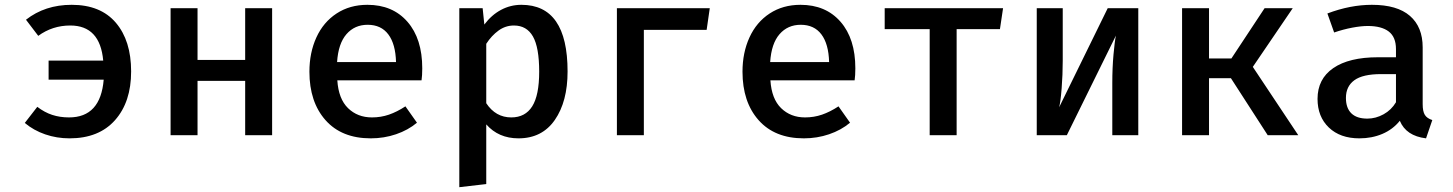

<svg xmlns="http://www.w3.org/2000/svg" viewBox="-20 -562 6040 798"><path d="M525 -265Q525 -138 458 -62.5Q391 13 269 13Q216 13 168 -3.5Q120 -20 83 -51L135 -118Q165 -95 197 -84.5Q229 -74 267 -74Q398 -74 411 -231H182V-310H409Q396 -456 272 -456Q198 -456 139 -413L88 -480Q167 -542 278 -542Q398 -542 461.5 -467.5Q525 -393 525 -265Z M999 -226H801V0H689V-528H801V-313H999V-528H1111V0H999Z M1526 -74Q1563 -74 1596.5 -85.5Q1630 -97 1665 -120L1713 -52Q1676 -21 1626 -4Q1576 13 1521 13Q1400 13 1333 -62.5Q1266 -138 1266 -264Q1266 -343 1295 -406.5Q1324 -470 1379 -506Q1434 -542 1507 -542Q1612 -542 1673.5 -471.5Q1735 -401 1735 -278Q1735 -248 1732 -228H1382Q1387 -151 1426.5 -112.5Q1466 -74 1526 -74ZM1381 -304H1626Q1624 -379 1594 -419Q1564 -459 1508 -459Q1454 -459 1420 -420Q1386 -381 1381 -304Z M2339 -265Q2339 -140 2286 -63.5Q2233 13 2135 13Q2052 13 2001 -45V203L1889 216V-528H1986L1993 -460Q2023 -500 2062.5 -521Q2102 -542 2147 -542Q2339 -542 2339 -265ZM2001 -380V-133Q2040 -74 2105 -74Q2163 -74 2192 -120Q2221 -166 2221 -264Q2221 -365 2195 -410.5Q2169 -456 2116 -456Q2081 -456 2052 -435Q2023 -414 2001 -380Z M2544 0V-528H2930L2917 -438H2656V0Z M3326 -74Q3363 -74 3396.5 -85.5Q3430 -97 3465 -120L3513 -52Q3476 -21 3426 -4Q3376 13 3321 13Q3200 13 3133 -62.5Q3066 -138 3066 -264Q3066 -343 3095 -406.5Q3124 -470 3179 -506Q3234 -542 3307 -542Q3412 -542 3473.5 -471.5Q3535 -401 3535 -278Q3535 -248 3532 -228H3182Q3187 -151 3226.5 -112.5Q3266 -74 3326 -74ZM3181 -304H3426Q3424 -379 3394 -419Q3364 -459 3308 -459Q3254 -459 3220 -420Q3186 -381 3181 -304Z M4136 -441H3956V0H3844V-441H3657V-528H4149Z M4711 0H4603V-217Q4603 -280 4608 -335.5Q4613 -391 4618 -414L4414 0H4289V-528H4397V-310Q4397 -252 4392.5 -195Q4388 -138 4382 -116L4584 -528H4711Z M4893 -528H5005V-319H5098L5236 -528H5353L5187 -284L5376 0H5249L5096 -237H5005V0H4893Z M5933 -63 5907 13Q5824 3 5798 -60Q5769 -24 5725.5 -5.5Q5682 13 5630 13Q5550 13 5503 -32Q5456 -77 5456 -151Q5456 -234 5521.5 -279Q5587 -324 5707 -324H5782V-358Q5782 -408 5752 -431Q5722 -454 5665 -454Q5637 -454 5600 -447Q5563 -440 5525 -427L5497 -506Q5592 -542 5682 -542Q5787 -542 5840 -496Q5893 -450 5893 -365V-129Q5893 -99 5902 -84.5Q5911 -70 5933 -63ZM5782 -137V-254H5720Q5644 -254 5609 -228.5Q5574 -203 5574 -155Q5574 -113 5596.5 -91Q5619 -69 5663 -69Q5698 -69 5730.5 -87Q5763 -105 5782 -137Z"/></svg>

Font: Fira Mono Medium
Style: Regular
Weight: 500
Designer: Carrois Corporate & Edenspiekermann AG
Foundry: Carrois Corporate GbR & Edenspiekermann AG
Version: Version 3.206